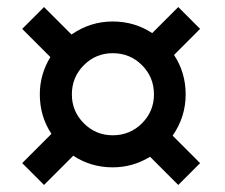

<svg xmlns="http://www.w3.org/2000/svg" viewBox="-20 -590 640 545"><path d="M470 -205 548 -127 486 -65 406 -145Q357 -115 300 -115Q238 -115 188 -148L105 -65L43 -127L126 -210Q93 -260 93 -322Q93 -379 123 -428L43 -508L105 -570L183 -492Q236 -529 300 -529Q362 -529 412 -496L486 -570L548 -508L474 -434Q507 -384 507 -322Q507 -258 470 -205ZM300 -206Q349 -206 383 -240Q417 -274 417 -322Q417 -371 383 -405Q349 -439 300 -439Q252 -439 218 -405Q184 -371 184 -322Q184 -274 218 -240Q252 -206 300 -206Z"/></svg>

Font: Aoboshi One
Style: Regular
Weight: 400
Designer: IKIMOJI
Foundry: Natsumi Matsuba
Version: Version 1.000; ttfautohint (v1.8.3)